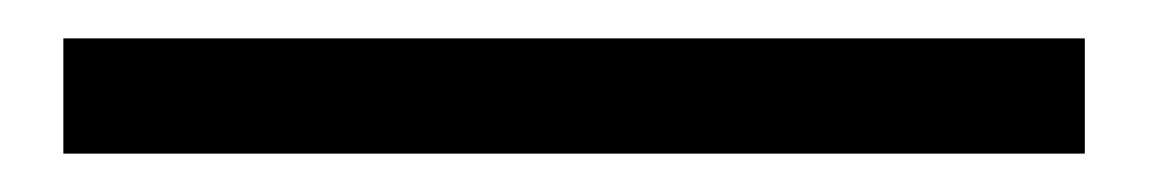

<svg xmlns="http://www.w3.org/2000/svg" viewBox="-20 60 599 100"><path d="M13 140H545V80H13Z"/></svg>

Font: Source Han Sans JP
Style: Regular
Weight: 400
Designer: Ryoko NISHIZUKA 西塚涼子 (kana, bopomofo & ideographs); Paul D. Hunt (Latin, Greek & Cyrillic); Sandoll Communications 산돌커뮤니
Foundry: Adobe
Version: Version 2.004;hotconv 1.0.118;makeotfexe 2.5.65603